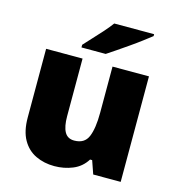

<svg xmlns="http://www.w3.org/2000/svg" viewBox="-114 -864 897 972"><g transform="rotate(15 335.0 -378.0)"><path d="M604 -553V0H460L436 -69H425Q399 -27 354 -8.5Q309 10 258 10Q204 10 160 -11Q116 -32 90.5 -77Q65 -122 65 -193V-553H256V-251Q256 -197 271.5 -169Q287 -141 322 -141Q376 -141 394.5 -185Q413 -229 413 -311V-553ZM574 -756Q556 -742 529 -721.5Q502 -701 471 -679.5Q440 -658 411.5 -638.5Q383 -619 363 -606H236V-620Q253 -639 277 -664.5Q301 -690 325 -717Q349 -744 365 -766H574Z"/></g></svg>

Font: Noto Sans Arabic Blk
Style: Regular
Weight: 900
Designer: Monotype Design Team, Nadine Chahine, Nizar Qandah and Khaled Hosny
Foundry: Monotype Imaging Inc.
Version: Version 2.012; ttfautohint (v1.8.4.7-5d5b)